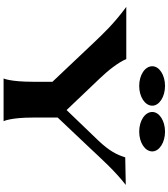

<svg xmlns="http://www.w3.org/2000/svg" viewBox="47 -1012 965 1100"><g transform="rotate(90 530.0 -462.5)"><path d="M319 -703H20C118 -631 176 -568 221 -521L449 -280V-169C449 -38 430 0 430 0H675C675 0 654 -38 654 -169V-310L831 -497C896 -566 959 -637 1040 -700L882 -697C867 -649 846 -606 784 -541L611 -361L430 -551C384 -599 338 -657 319 -703ZM735 -777C797 -777 848 -810 848 -852C848 -892 797 -925 735 -925C672 -925 622 -892 622 -852C622 -810 672 -777 735 -777ZM473 -777C535 -777 586 -810 586 -852C586 -892 535 -925 473 -925C410 -925 360 -892 360 -852C360 -810 410 -777 473 -777Z"/></g></svg>

Font: Coconat
Style: Bold
Weight: 900
Width: 8
Designer: Sara Lavazza
Foundry: Collletttivo
Version: Version 1.000;Glyphs 3.2 (3217)